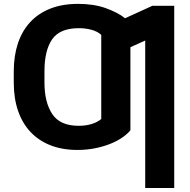

<svg xmlns="http://www.w3.org/2000/svg" viewBox="-20 -757 974 982"><path d="M50.4 -392.8Q50.4 -471.2 71.6 -535Q92.7 -598.7 134.2 -643.6Q175.8 -688.6 237.2 -712.9Q298.7 -737.2 379.3 -737.2Q459.9 -737.2 520.2 -715.6Q551.1 -704.5 575.8 -691.8Q600.5 -679 619.7 -663.7L759.2 -727.3H871.1V204.5H722.7V-549.7L647 -515.6V-90.6Q631.7 -71.7 605.5 -53.6Q579.2 -35.5 544.4 -21.5Q509.6 -7.5 467 1.2Q424.4 9.9 376.1 9.9Q299 9.9 238.6 -13.7Q178.3 -37.3 136.4 -81.7Q94.5 -126.1 72.4 -190Q50.4 -253.9 50.4 -334.5ZM207.4 -392.8V-334.5Q207.4 -233.7 247.5 -173.3Q287.6 -113.6 382.1 -113.6Q420.8 -113.6 450.6 -123.4Q480.5 -133.2 497.9 -148.4V-578.8Q478.7 -596.2 448.2 -604.6Q417.6 -612.9 383.5 -612.9Q286.2 -612.9 246.8 -556.1Q207.4 -499.3 207.4 -392.8Z"/></svg>

Font: Inter P
Style: Bold
Weight: 700
Designer: Rasmus Andersson
Foundry: rsms
Version: Version 3.018;git-588b23468